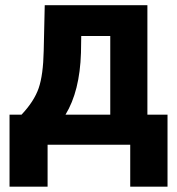

<svg xmlns="http://www.w3.org/2000/svg" viewBox="-20 -548 671 727"><path d="M61.5 -113.8Q109.4 -164.6 126.5 -214.4Q143.6 -264.2 145.5 -355.5L149.4 -528.3H538.1V-113.8H614.3V158.7H473.1V0H160.2V158.7H16.1V-113.8ZM228 -113.8H397.5V-411.6H287.6L286.6 -348.1Q282.2 -202.6 228 -113.8Z"/></svg>

Font: Robotiche
Style: Bold
Weight: 700
Designer: Google
Version: Version 2.001150; 2014